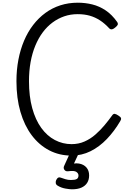

<svg xmlns="http://www.w3.org/2000/svg" viewBox="-20 -1135 968 1424"><path d="M511 19Q420 19 345 -20Q270 -59 215.5 -131.5Q161 -204 131.5 -305.5Q102 -407 102 -533Q102 -617 116.5 -692.5Q131 -768 158.5 -833Q186 -898 226 -950Q266 -1002 316.5 -1039Q367 -1076 427.5 -1095.5Q488 -1115 557 -1115Q613 -1115 665 -1102Q717 -1089 763.5 -1058Q810 -1027 849 -972Q857 -959 852.5 -950.5Q848 -942 837 -933Q824 -921 812.5 -918Q801 -915 791 -924Q757 -961 721.5 -984Q686 -1007 646 -1018.5Q606 -1030 556 -1030Q503 -1030 456.5 -1014Q410 -998 369.5 -968Q329 -938 297 -895Q265 -852 242 -796.5Q219 -741 207 -675Q195 -609 195 -533Q195 -420 219 -333Q243 -246 286 -186.5Q329 -127 387 -96.5Q445 -66 511 -66Q563 -66 607 -85.5Q651 -105 687.5 -137Q724 -169 755 -206Q786 -243 811 -278Q820 -292 831 -290.5Q842 -289 858 -278Q875 -268 877.5 -258.5Q880 -249 872 -237Q828 -162 772.5 -104Q717 -46 651.5 -13.5Q586 19 511 19ZM513 269Q497 269 465 263.5Q433 258 406 241Q395 234 393.5 222.5Q392 211 397 200Q404 186 413 182Q422 178 435 184Q446 188 465 194Q484 200 506 200Q537 200 549.5 192.5Q562 185 562 166Q562 151 546.5 140Q531 129 487 135Q476 136 470 134Q464 132 458 125Q453 118 452.5 111Q452 104 455 97L505 -13H571L516 105L486 89Q531 72 566 78Q601 84 621 107Q641 130 641 166Q641 198 626.5 221Q612 244 584 256.5Q556 269 513 269Z"/></svg>

Font: Playwrite FR Moderne
Style: Regular
Weight: 400
Designer: Veronika Burian, José Scaglione
Foundry: TypeTogether
Version: Version 1.002